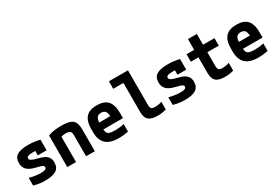

<svg xmlns="http://www.w3.org/2000/svg" viewBox="46 -1670 3759 2620"><g transform="rotate(-30 1925.0 -360.0)"><path d="M257 10Q207 10 164 3.5Q121 -3 78 -16V-136Q126 -123 171 -116.5Q216 -110 256 -110Q305 -110 326.5 -120Q348 -130 348 -151Q348 -163 338.5 -171.5Q329 -180 308.5 -188Q288 -196 255 -203Q187 -218 144.5 -240.5Q102 -263 82.5 -297Q63 -331 63 -377Q63 -458 118.5 -494Q174 -530 297 -530Q341 -530 382 -525Q423 -520 478 -508V-340H340V-480L399 -405Q367 -408 345 -409Q323 -410 306 -410Q251 -410 227 -400.5Q203 -391 203 -369Q203 -357 213.5 -346Q224 -335 247 -325.5Q270 -316 307 -307Q374 -292 413.5 -271Q453 -250 470.5 -219Q488 -188 488 -144Q488 -64 432.5 -27Q377 10 257 10Z M608 -498Q652 -515 701.5 -522.5Q751 -530 814 -530Q902 -530 951.5 -513Q1001 -496 1021.5 -454.5Q1042 -413 1042 -340V0H904V-332Q904 -362 895.5 -379Q887 -396 868 -403Q849 -410 814 -410Q795 -410 779 -407.5Q763 -405 742.5 -398Q722 -391 690 -376L746 -462V0H608Z M1416 10Q1281 10 1215.5 -51.5Q1150 -113 1150 -240V-280Q1150 -409 1204.5 -469.5Q1259 -530 1375 -530Q1492 -530 1546 -469.5Q1600 -409 1600 -280V-199H1223V-309H1493L1465 -274Q1465 -351 1445 -381.5Q1425 -412 1376 -412Q1328 -412 1308 -381.5Q1288 -351 1288 -274V-246Q1288 -188 1298 -158.5Q1308 -129 1337.5 -118.5Q1367 -108 1425 -108Q1456 -108 1488 -111Q1520 -114 1568 -124V-6Q1533 1 1493 5.5Q1453 10 1416 10Z M2029 10Q1931 10 1888 -27.5Q1845 -65 1845 -153V-612H1685V-730H1985V-187Q1985 -143 2000.5 -127.5Q2016 -112 2061 -112Q2090 -112 2116.5 -117Q2143 -122 2165 -131V-9Q2133 1 2099 5.5Q2065 10 2029 10Z M2457 10Q2407 10 2364 3.5Q2321 -3 2278 -16V-136Q2326 -123 2371 -116.5Q2416 -110 2456 -110Q2505 -110 2526.5 -120Q2548 -130 2548 -151Q2548 -163 2538.5 -171.5Q2529 -180 2508.5 -188Q2488 -196 2455 -203Q2387 -218 2344.5 -240.5Q2302 -263 2282.5 -297Q2263 -331 2263 -377Q2263 -458 2318.5 -494Q2374 -530 2497 -530Q2541 -530 2582 -525Q2623 -520 2678 -508V-340H2540V-480L2599 -405Q2567 -408 2545 -409Q2523 -410 2506 -410Q2451 -410 2427 -400.5Q2403 -391 2403 -369Q2403 -357 2413.5 -346Q2424 -335 2447 -325.5Q2470 -316 2507 -307Q2574 -292 2613.5 -271Q2653 -250 2670.5 -219Q2688 -188 2688 -144Q2688 -64 2632.5 -27Q2577 10 2457 10Z M3091 10Q2992 10 2949.5 -27.5Q2907 -65 2907 -153V-402H2787V-520H2907V-690H3047V-520H3227V-402H3047V-187Q3047 -143 3062 -127.5Q3077 -112 3121 -112Q3151 -112 3178 -117Q3205 -122 3227 -131V-9Q3195 1 3161.5 5.5Q3128 10 3091 10Z M3616 10Q3481 10 3415.5 -51.5Q3350 -113 3350 -240V-280Q3350 -409 3404.5 -469.5Q3459 -530 3575 -530Q3692 -530 3746 -469.5Q3800 -409 3800 -280V-199H3423V-309H3693L3665 -274Q3665 -351 3645 -381.5Q3625 -412 3576 -412Q3528 -412 3508 -381.5Q3488 -351 3488 -274V-246Q3488 -188 3498 -158.5Q3508 -129 3537.5 -118.5Q3567 -108 3625 -108Q3656 -108 3688 -111Q3720 -114 3768 -124V-6Q3733 1 3693 5.5Q3653 10 3616 10Z"/></g></svg>

Font: M PLUS Code Latin SemiExpanded
Style: Bold
Weight: 700
Width: 6
Designer: Coji Morishita
Foundry: UNDERFOREST DESIGN
Version: Version 1.002; ttfautohint (v1.8.3)